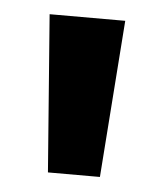

<svg xmlns="http://www.w3.org/2000/svg" viewBox="-34 -743 290 347"><g transform="rotate(5 111.5 -569.5)"><path d="M159.2 -426.8H64.9L43 -711.9H180.2Z"/></g></svg>

Font: Creato Display
Style: Bold
Weight: 700
Version: Version 1.000